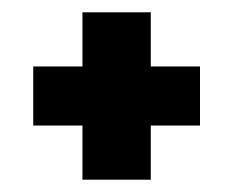

<svg xmlns="http://www.w3.org/2000/svg" viewBox="-20 -461 379 312"><path d="M114 -169V-257H34V-353H114V-441H225V-353H305V-257H225V-169Z"/></svg>

Font: Bricolage Grotesque 96pt Condensed Bricolage Grotesque 48pt Condensed Regular
Style: Bold
Weight: 700
Width: 3
Designer: Mathieu Triay
Foundry: Atelier Triay
Version: Version 1.001; ttfautohint (v1.8.4.7-5d5b);gftools[0.9.33.de